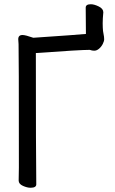

<svg xmlns="http://www.w3.org/2000/svg" viewBox="-20 -870 540 905"><path d="M124 15Q108 15 88 6Q68 -3 68 -19L69 -81Q69 -649 67.5 -662Q66 -675 66 -685Q66 -705 86 -705Q100 -705 137 -692Q344 -706 385 -710L384 -834Q384 -850 408 -850Q424 -850 445.5 -839.5Q467 -829 467 -812Q464 -782 464 -760Q464 -754 464.5 -739Q465 -724 468 -710Q471 -696 471 -685Q471 -676 464.5 -663Q458 -650 447 -640.5Q436 -631 424 -631Q414 -631 403 -635Q358 -635 149 -620Q149 -149 151 -1Q151 15 124 15Z"/></svg>

Font: LXGW WenKai Mono TC
Style: Bold
Weight: 700
Designer: LXGW / Fontworks Inc.
Foundry: LXGW / Fontworks Inc.
Version: Version 1.330